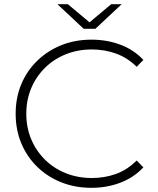

<svg xmlns="http://www.w3.org/2000/svg" viewBox="-20 -895 756 920"><path d="M418 5Q340 5 273.5 -21.5Q207 -48 158 -96Q109 -144 82 -208.5Q55 -273 55 -350Q55 -427 82 -491.5Q109 -556 158.5 -604Q208 -652 274 -678.5Q340 -705 418 -705Q492 -705 556.5 -681Q621 -657 667 -608L635 -575Q590 -619 535.5 -638.5Q481 -658 420 -658Q353 -658 295.5 -635Q238 -612 195.5 -570Q153 -528 129.5 -472Q106 -416 106 -350Q106 -284 129.5 -228Q153 -172 195.5 -130Q238 -88 295.5 -65Q353 -42 420 -42Q481 -42 535.5 -61.5Q590 -81 635 -126L667 -93Q621 -44 556.5 -19.5Q492 5 418 5ZM381 -757 255 -875H305L409 -788L513 -875H563L437 -757Z"/></svg>

Font: Montserrat Z Light
Style: Regular
Weight: 300
Designer: Julieta Ulanovsky
Foundry: Julieta Ulanovsky
Version: Version 8.000